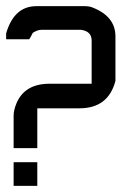

<svg xmlns="http://www.w3.org/2000/svg" viewBox="-20 -606 445 626"><path d="M257.8 -585.9Q267.1 -585.9 276.4 -583.5Q356.4 -554.7 356.4 -487.3V-342.3Q333 -252.9 239.3 -252.9H101.6V-123H24.4V-227.5Q24.4 -239.7 26.9 -248.5Q48.3 -333 141.6 -333H278.8V-473.6Q278.8 -504.4 243.7 -508.8H114.7Q102.5 -508.8 86.9 -499Q78.1 -481 75.2 -478H0V-497.1Q25.9 -585.9 98.6 -585.9ZM24.4 -77.1H101.6V0H24.4Z"/></svg>

Font: Kadhim
Style: Regular
Weight: 400
Designer: Developer/ Husham Jawad
Version: Version 1.00;December 29, 2020;FontCreator 13.0.0.2683 32-bi